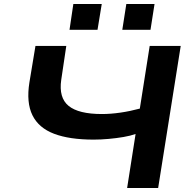

<svg xmlns="http://www.w3.org/2000/svg" viewBox="-20 -933 962 953"><path d="M611 0 653 -268Q628 -259 593 -253Q558 -247 519 -243.5Q480 -240 445 -240Q325 -240 248.5 -269Q172 -298 141 -361Q110 -424 126 -524L156 -705H309L284 -537Q271 -448 320.5 -407.5Q370 -367 486 -367Q529 -367 577.5 -374Q626 -381 674 -394L723 -705H877L765 0ZM587 -785 607 -913H747L727 -785ZM325 -785 344 -913H485L464 -785Z"/></svg>

Font: Nunito Sans 7pt Expanded
Style: Bold Italic
Weight: 700
Width: 7
Italic angle: -9°
Designer: Vernon Adams
Foundry: Vernon Adams
Version: Version 3.101;gftools[0.9.27]